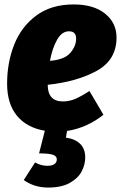

<svg xmlns="http://www.w3.org/2000/svg" viewBox="-20 -573 545 865"><path d="M505 -404Q505 -303 416 -254Q327 -205 195 -191Q195 -116 264 -116Q292 -116 319 -127.5Q346 -139 383 -163L446 -56Q372 3 282 17L277 47Q319 53 341.5 75.5Q364 98 364 137Q364 168 348 199Q332 230 294.5 251Q257 272 197 272Q163 272 135 262.5Q107 253 87 238L138 159Q165 174 193 174Q235 174 236 145Q236 130 217.5 124Q199 118 156 118L182 16Q100 2 56 -52Q12 -106 12 -196Q12 -291 44 -372Q76 -453 143.5 -503Q211 -553 312 -553Q402 -553 453.5 -511.5Q505 -470 505 -404ZM323 -399Q323 -432 291 -432Q259 -432 237.5 -394.5Q216 -357 205 -299Q270 -304 296.5 -334.5Q323 -365 323 -399Z"/></svg>

Font: Fira Sans Condensed Black
Style: Italic
Weight: 900
Width: 3
Italic angle: -8°
Designer: Carrois Corporate & Edenspiekermann AG
Foundry: Carrois Corporate GbR & Edenspiekermann AG
Version: Version 4.203